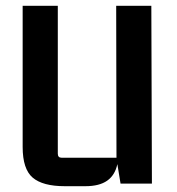

<svg xmlns="http://www.w3.org/2000/svg" viewBox="-20 -632 610 661"><path d="M203 9Q127 9 92.5 -20.5Q58 -50 58 -126V-612H179V-103Q179 -89 192 -89H381L380 -612H501L503 0H395L384 -67Q376 -29 349 -10Q322 9 274 9Z"/></svg>

Font: Kdam Thmor Pro
Style: Regular
Weight: 400
Designer: Sovichet Tep, Longdey Hak
Foundry: Anagata Design
Version: Version 1.003; ttfautohint (v1.8.4.7-5d5b)